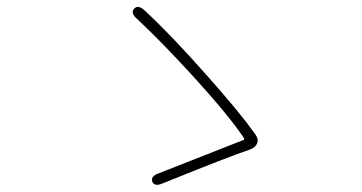

<svg xmlns="http://www.w3.org/2000/svg" viewBox="-20 -631 1040 551"><path d="M445 -104Q423 -95 417 -110Q412 -125 434 -133L678 -229Q683 -231 680 -235Q637 -299 537 -409Q442 -513 372 -578Q354 -594 365 -606Q376 -618 394 -602Q471 -531 575 -413Q666 -311 711 -248Q723 -232 718 -220Q713 -207 695 -201Q643 -184 445 -104Z"/></svg>

Font: Resource Han Rounded JP ExtraLight
Style: Regular
Weight: 250
Designer: Cyano Hao (round all glyphs); Ryoko NISHIZUKA 西塚涼子 (kana, bopomofo & ideographs); Paul D. Hunt (Latin, Greek & Cyrillic)
Foundry: Cyano Hao
Version: 0.990